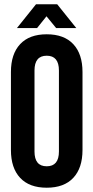

<svg xmlns="http://www.w3.org/2000/svg" viewBox="-20 -868 436 896"><path d="M141 -539V-161Q141 -92 198 -92Q255 -92 255 -161V-539Q255 -608 198 -608Q141 -608 141 -539ZM31 -168V-532Q31 -616 74 -662Q117 -708 198 -708Q279 -708 322 -662Q365 -616 365 -532V-168Q365 -84 322 -38Q279 8 198 8Q117 8 74 -38Q31 -84 31 -168ZM153 -737H59L148 -848H247L336 -737H242L197 -792Z"/></svg>

Font: Bebas Neue
Style: Regular
Weight: 400
Designer: Ryoichi Tsunekawa
Foundry: Ryoichi Tsunekawa
Version: Version 1.400